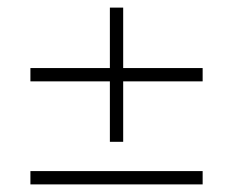

<svg xmlns="http://www.w3.org/2000/svg" viewBox="-20 -537 613 505"><path d="M60 -87V-52H513V-87ZM60 -358V-323H269V-164H304V-323H513V-358H304V-517H269V-358Z"/></svg>

Font: Absans
Style: Regular
Weight: 400
Designer: Valerio Monopoli
Version: Version 1.200;Glyphs 3.2 (3217)